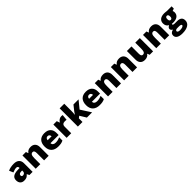

<svg xmlns="http://www.w3.org/2000/svg" viewBox="632 -3089 5659 5659"><g transform="rotate(-45 3461.5 -260.0)"><path d="M426.8 0 390.1 -73.2H386.2Q347.7 -25.4 307.6 -7.8Q267.6 9.8 204.1 9.8Q126 9.8 81.1 -37.1Q36.1 -84 36.1 -168.9Q36.1 -257.3 97.7 -300.5Q159.2 -343.8 275.9 -349.1L368.2 -352.1V-359.9Q368.2 -428.2 300.8 -428.2Q240.2 -428.2 147 -387.2L91.8 -513.2Q188.5 -563 335.9 -563Q442.4 -563 500.7 -510.3Q559.1 -457.5 559.1 -362.8V0ZM285.2 -125Q319.8 -125 344.5 -147Q369.1 -168.9 369.1 -204.1V-247.1L325.2 -245.1Q231 -241.7 231 -175.8Q231 -125 285.2 -125Z M1038.1 0V-301.8Q1038.1 -356.9 1022.2 -385Q1006.3 -413.1 971.2 -413.1Q922.9 -413.1 901.4 -374.5Q879.9 -335.9 879.9 -242.2V0H689V-553.2H833L856.9 -484.9H868.2Q892.6 -523.9 935.8 -543.5Q979 -563 1035.2 -563Q1127 -563 1178 -509.8Q1229 -456.5 1229 -359.9V0Z M1626 9.8Q1487.8 9.8 1411.4 -63.7Q1335 -137.2 1335 -272.9Q1335 -413.1 1405.8 -488Q1476.6 -563 1607.9 -563Q1732.9 -563 1801 -497.8Q1869.1 -432.6 1869.1 -310.1V-225.1H1527.8Q1529.8 -178.7 1561.8 -152.3Q1593.8 -126 1648.9 -126Q1699.2 -126 1741.5 -135.5Q1783.7 -145 1833 -168V-30.8Q1788.1 -7.8 1740.2 1Q1692.4 9.8 1626 9.8ZM1614.7 -433.1Q1581.1 -433.1 1558.3 -411.9Q1535.6 -390.6 1531.7 -345.2H1695.8Q1694.8 -385.3 1673.1 -409.2Q1651.4 -433.1 1614.7 -433.1Z M2311 -563Q2335.9 -563 2358.4 -559.1L2369.1 -557.1L2352.1 -377Q2328.6 -382.8 2287.1 -382.8Q2224.6 -382.8 2196.3 -354.2Q2168 -325.7 2168 -272V0H1977.1V-553.2H2119.1L2148.9 -464.8H2158.2Q2182.1 -508.8 2224.9 -535.9Q2267.6 -563 2311 -563Z M2631.3 -311Q2666 -366.2 2690.4 -397L2814.5 -553.2H3027.3L2835.4 -317.9L3039.6 0H2821.3L2700.2 -198.2L2638.2 -150.9V0H2446.3V-759.8H2638.2V-460.9Q2638.2 -384.3 2627.4 -311Z M3352.5 9.8Q3214.4 9.8 3137.9 -63.7Q3061.5 -137.2 3061.5 -272.9Q3061.5 -413.1 3132.3 -488Q3203.1 -563 3334.5 -563Q3459.5 -563 3527.6 -497.8Q3595.7 -432.6 3595.7 -310.1V-225.1H3254.4Q3256.3 -178.7 3288.3 -152.3Q3320.3 -126 3375.5 -126Q3425.8 -126 3468 -135.5Q3510.3 -145 3559.6 -168V-30.8Q3514.6 -7.8 3466.8 1Q3418.9 9.8 3352.5 9.8ZM3341.3 -433.1Q3307.6 -433.1 3284.9 -411.9Q3262.2 -390.6 3258.3 -345.2H3422.4Q3421.4 -385.3 3399.7 -409.2Q3377.9 -433.1 3341.3 -433.1Z M4052.7 0V-301.8Q4052.7 -356.9 4036.9 -385Q4021 -413.1 3985.8 -413.1Q3937.5 -413.1 3916 -374.5Q3894.5 -335.9 3894.5 -242.2V0H3703.6V-553.2H3847.7L3871.6 -484.9H3882.8Q3907.2 -523.9 3950.4 -543.5Q3993.7 -563 4049.8 -563Q4141.6 -563 4192.6 -509.8Q4243.7 -456.5 4243.7 -359.9V0Z M4722.7 0V-301.8Q4722.7 -356.9 4706.8 -385Q4690.9 -413.1 4655.8 -413.1Q4607.4 -413.1 4585.9 -374.5Q4564.5 -335.9 4564.5 -242.2V0H4373.5V-553.2H4517.6L4541.5 -484.9H4552.7Q4577.1 -523.9 4620.4 -543.5Q4663.6 -563 4719.7 -563Q4811.5 -563 4862.5 -509.8Q4913.6 -456.5 4913.6 -359.9V0Z M5437.5 0 5413.6 -68.8H5402.3Q5378.4 -30.8 5335.7 -10.5Q5293 9.8 5235.4 9.8Q5144 9.8 5093.3 -43.2Q5042.5 -96.2 5042.5 -192.9V-553.2H5233.4V-251Q5233.4 -196.8 5248.8 -168.9Q5264.2 -141.1 5299.3 -141.1Q5348.6 -141.1 5369.6 -179.9Q5390.6 -218.8 5390.6 -311V-553.2H5581.5V0Z M6062.5 0V-301.8Q6062.5 -356.9 6046.6 -385Q6030.8 -413.1 5995.6 -413.1Q5947.3 -413.1 5925.8 -374.5Q5904.3 -335.9 5904.3 -242.2V0H5713.4V-553.2H5857.4L5881.3 -484.9H5892.6Q5917 -523.9 5960.2 -543.5Q6003.4 -563 6059.6 -563Q6151.4 -563 6202.4 -509.8Q6253.4 -456.5 6253.4 -359.9V0Z M6905.3 -553.2V-460.9L6829.6 -433.1Q6845.2 -404.8 6845.2 -367.2Q6845.2 -277.8 6782.5 -228.5Q6719.7 -179.2 6595.2 -179.2Q6564.5 -179.2 6546.4 -183.1Q6539.6 -170.4 6539.6 -159.2Q6539.6 -145 6562.5 -137.5Q6585.4 -129.9 6622.6 -129.9H6714.4Q6900.4 -129.9 6900.4 26.9Q6900.4 127.9 6814.2 184.1Q6728 240.2 6572.3 240.2Q6454.6 240.2 6390.9 200.9Q6327.1 161.6 6327.1 87.9Q6327.1 -11.2 6450.2 -40Q6424.8 -50.8 6406 -74.7Q6387.2 -98.6 6387.2 -122.1Q6387.2 -147.9 6401.4 -167.7Q6415.5 -187.5 6460.4 -214.8Q6417.5 -233.9 6392.8 -274.4Q6368.2 -314.9 6368.2 -373Q6368.2 -463.4 6429.7 -513.2Q6491.2 -563 6605.5 -563Q6620.6 -563 6657.7 -559.6Q6694.8 -556.2 6712.4 -553.2ZM6488.3 68.8Q6488.3 92.3 6513.7 106.7Q6539.1 121.1 6581.5 121.1Q6650.9 121.1 6692.6 103.8Q6734.4 86.4 6734.4 59.1Q6734.4 37.1 6709 28.1Q6683.6 19 6636.2 19H6561.5Q6530.8 19 6509.5 33.4Q6488.3 47.9 6488.3 68.8ZM6548.3 -372.1Q6548.3 -287.1 6607.4 -287.1Q6634.8 -287.1 6649.7 -308.1Q6664.6 -329.1 6664.6 -371.1Q6664.6 -457 6607.4 -457Q6548.3 -457 6548.3 -372.1Z"/></g></svg>

Font: OpenSansExtrabold
Style: Regular
Weight: 800
Foundry: Ascender Corporation
Version: Version 1.10